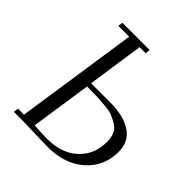

<svg xmlns="http://www.w3.org/2000/svg" viewBox="-194 -831 965 965"><g transform="rotate(45 289.0 -348.5)"><path d="M53.2 0 56.2 -25.9H99.1L195.8 -676.8H119.1L122.1 -702.1H315.9L313 -676.8H270L226.1 -376H363.8Q456.5 -376 512.2 -339.6Q567.9 -303.2 567.9 -230Q567.9 -127.9 494.1 -61.5Q420.4 4.9 295.9 4.9Q266.6 4.9 197.8 2.4Q128.9 0 95.2 0ZM174.8 -25.9Q231 -22 267.1 -22Q369.6 -22 430.4 -77.9Q491.2 -133.8 491.2 -224.1Q491.2 -254.9 481.7 -277.1Q472.2 -299.3 450.2 -312.7Q428.2 -326.2 408.2 -334.2Q388.2 -342.3 350.6 -345.5Q313 -348.6 290.3 -349.4Q267.6 -350.1 223.1 -350.1Z"/></g></svg>

Font: Dehuti Alt
Style: Italic
Weight: 400
Version: Version 1.2